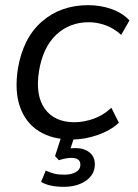

<svg xmlns="http://www.w3.org/2000/svg" viewBox="-20 -531 535 743"><path d="M258 9Q182 9 130.5 -23.5Q79 -56 57.5 -117Q36 -178 49 -264Q69 -384 142 -447.5Q215 -511 321 -511Q369 -511 411.5 -496Q454 -481 481 -452L449 -396Q422 -421 389 -433Q356 -445 324 -445Q249 -445 197.5 -396.5Q146 -348 131 -256Q116 -162 153.5 -110Q191 -58 268 -58Q303 -58 341 -71Q379 -84 411 -114L440 -56Q408 -26 357.5 -8.5Q307 9 258 9ZM227 192Q171 192 139 173L157 129Q174 137 190 141Q206 145 229 145Q256 145 273.5 135Q291 125 291 106Q291 80 256 80Q246 80 235 82Q224 84 208 89L193 73L223 -20H274L253 43Q263 42 271 42Q305 42 326 58.5Q347 75 347 105Q347 144 313 168Q279 192 227 192Z"/></svg>

Font: Mulish
Style: Italic
Weight: 400
Italic angle: -9°
Designer: Vernon Adams
Foundry: Vernon Adams
Version: Version 3.603; ttfautohint (v1.8.3)